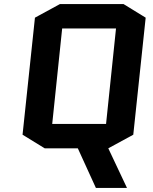

<svg xmlns="http://www.w3.org/2000/svg" viewBox="-20 -725 755 945"><path d="M286 -585 237 -115H502L551 -585ZM363 5H200L91 -62L152 -638L275 -705H588L697 -638L636 -62L513 5L605 200H452Z"/></svg>

Font: Quantico
Style: Bold Italic
Weight: 700
Italic angle: -12°
Designer: Matt Desmond
Foundry: MADtype
Version: Version 2.002